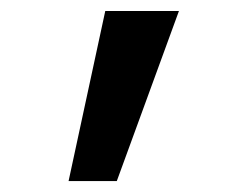

<svg xmlns="http://www.w3.org/2000/svg" viewBox="-20 -833 446 350"><path d="M192.9 -502.9H105L171.9 -813H306.2Z"/></svg>

Font: Arial
Style: Bold
Weight: 700
Designer: Steve Matteson
Foundry: Ascender Corporation
Version: Version 2.00.3